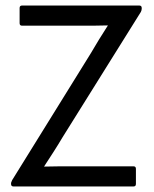

<svg xmlns="http://www.w3.org/2000/svg" viewBox="-20 -675 556 695"><path d="M29 0Q20 0 20 -9V-11Q20 -14 21.5 -17Q23 -20 24 -23L308 -481Q323 -507 338.5 -532Q354 -557 370 -582V-583Q343 -582 315.5 -582Q288 -582 261 -582H60Q51 -582 51 -591V-646Q51 -655 60 -655H484Q493 -655 493 -646V-644Q493 -638 490 -632L207 -179Q191 -152 174 -125.5Q157 -99 140 -73V-72Q171 -73 200.5 -73Q230 -73 260 -73H463Q472 -73 472 -64V-9Q472 0 463 0Z"/></svg>

Font: Sofia Sans Semi Condensed
Style: Regular
Weight: 400
Designer: Botio Nikoltchev, Ani Petrova
Foundry: lettersoup
Version: Version 4.100; ttfautohint (v1.8.4.7-5d5b)